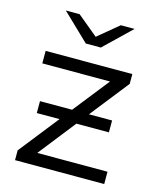

<svg xmlns="http://www.w3.org/2000/svg" viewBox="-110 -810 741 890"><g transform="rotate(15 260.5 -365.5)"><path d="M296 -607H224L95 -731H161L260 -649L359 -731H425ZM138 -59H475V0H47V-47L197 -237H88V-294H242L378 -466H53V-526H469V-479L323 -294H434V-237H278Z"/></g></svg>

Font: Montserrat Alternates
Style: Regular
Weight: 400
Designer: Julieta Ulanovsky
Foundry: Julieta Ulanovsky
Version: Version 7.200;PS 007.200;hotconv 1.0.88;makeotf.lib2.5.64775